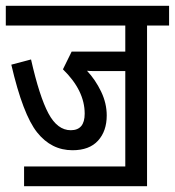

<svg xmlns="http://www.w3.org/2000/svg" viewBox="-20 -642 603 662"><path d="M63 0H487V-554H563V-622H0V-554H412V-464H227L197 -403Q272 -330 272 -250Q272 -193 224 -193Q178 -193 147 -251Q116 -309 87 -437L19 -419Q59 -247 108 -185.5Q157 -124 230 -124Q288 -124 318 -157Q348 -190 348 -244Q348 -286 328.5 -326.5Q309 -367 280 -398Q290 -397 301 -397Q312 -397 324 -397H412V-68H63Z"/></svg>

Font: Noto Sans Devanagari Extra Condensed
Style: Regular
Weight: 400
Width: 2
Designer: Monotype Design Team
Foundry: Monotype Imaging Inc.
Version: 1.000